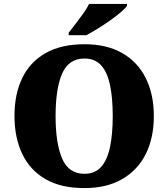

<svg xmlns="http://www.w3.org/2000/svg" viewBox="-20 -951 860 981"><path d="M411 10Q291 10 212 -36Q133 -82 93.5 -165Q54 -248 54 -359Q54 -470 93.5 -552Q133 -634 212.5 -679.5Q292 -725 412 -725Q526 -725 605 -679.5Q684 -634 725 -551.5Q766 -469 766 -358Q766 -247 725 -164.5Q684 -82 604.5 -36Q525 10 411 10ZM411 -63Q465 -63 496.5 -98Q528 -133 542 -199Q556 -265 556 -358Q556 -451 542 -517Q528 -583 496.5 -617.5Q465 -652 412 -652Q331 -652 297.5 -575Q264 -498 264 -358Q264 -219 297.5 -141Q331 -63 411 -63ZM331 -784Q346 -803 366 -829Q386 -855 405.5 -882Q425 -909 435 -931H629V-921Q620 -908 596.5 -888Q573 -868 542 -846Q511 -824 479 -804.5Q447 -785 421 -771H331Z"/></svg>

Font: Noto Serif Gujarati Black
Style: Regular
Weight: 900
Version: Version 2.102